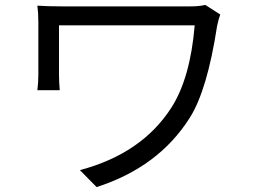

<svg xmlns="http://www.w3.org/2000/svg" viewBox="-20 -726 1040 781"><path d="M876 -667Q869 -649 863 -620Q823 -359 752 -247Q625 -46 373 35L305 -34Q557 -101 677 -288Q754 -408 772 -623H220V-423Q220 -395 223 -359H132Q136 -391 136 -423V-636Q136 -674 132 -703Q173 -700 239 -700H752Q790 -700 815 -706Z"/></svg>

Font: 思源黑体R
Style: Regular
Weight: 400
Designer: Ryoko NISHIZUKA  (kana & ideographs); Paul D. Hunt (Latin, Greek & Cyrillic); Wenlong ZHANG  (bopomofo); Sandoll Communi
Foundry: Adobe Systems Incorporated
Version: Version 1.00 June 24, 2014, initial release